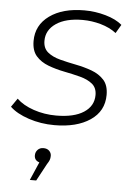

<svg xmlns="http://www.w3.org/2000/svg" viewBox="-62 -567 595 870"><g transform="rotate(5 235.5 -132.5)"><path d="M196 4Q134 4 78.5 -14.5Q23 -33 -7 -62L20 -101Q49 -73 97.5 -56.5Q146 -40 200 -40Q281 -40 325.5 -69Q370 -98 370 -148Q370 -181 348.5 -198.5Q327 -216 292.5 -225Q258 -234 219.5 -241.5Q181 -249 146.5 -262Q112 -275 90.5 -299.5Q69 -324 69 -368Q69 -440 128.5 -483Q188 -526 287 -526Q336 -526 383.5 -512.5Q431 -499 459 -475L436 -436Q406 -459 365 -470.5Q324 -482 283 -482Q206 -482 162 -452Q118 -422 118 -373Q118 -339 140 -321Q162 -303 196.5 -294Q231 -285 269.5 -277.5Q308 -270 342 -257.5Q376 -245 398 -221Q420 -197 420 -153Q420 -79 358.5 -37.5Q297 4 196 4ZM107 261 143 178Q120 171 120 148Q120 133 130 122.5Q140 112 156 112Q173 112 182.5 121.5Q192 131 192 144Q192 155 189 163Q186 171 178 183L136 261Z"/></g></svg>

Font: Montserrat Light
Style: Italic
Weight: 300
Italic angle: -11.3°
Designer: Julieta Ulanovsky
Foundry: Julieta Ulanovsky
Version: Version 9.000; ttfautohint (v1.8.4.7-5d5b)